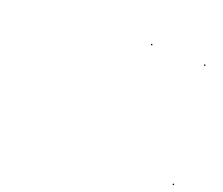

<svg xmlns="http://www.w3.org/2000/svg" viewBox="-86 -674 845 726"><g transform="rotate(20 336.0 -311.5)"><path d="M409.6 -543H414.6V-548H409.6ZM624.5 -538.5H629.5V-543.5H624.5ZM667.5 -74.5H672.5V-79.5H667.5Z"/></g></svg>

Font: FRB American Cursive Just Endings
Style: Italic
Weight: 400
Italic angle: -25°
Version: Version 2.0;Modular Font Editor K font №1